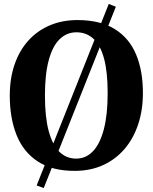

<svg xmlns="http://www.w3.org/2000/svg" viewBox="-20 -854 773 972"><path d="M530.5 -834 566.5 -820 201.5 98 165.5 85ZM361.5 11Q246 12 172.2 -36Q98.5 -84 64 -170Q29.5 -256 29.5 -369.5Q29.5 -457 53.8 -527.5Q78 -598 123.2 -648.2Q168.5 -698.5 231.8 -725.5Q295 -752.5 373 -752.5Q488.5 -752 561.5 -706.5Q634.5 -661 669 -578.2Q703.5 -495.5 703.5 -383.5Q703.5 -296 679.2 -223.8Q655 -151.5 610 -99.2Q565 -47 502 -18.2Q439 10.5 361.5 11ZM365.5 -51Q415 -51 450.8 -88.5Q486.5 -126 505.8 -200Q525 -274 525 -382.5Q525 -490.5 506.5 -558.2Q488 -626 452.5 -658.2Q417 -690.5 367 -690.5Q317.5 -690.5 281.8 -655.5Q246 -620.5 226.8 -549.5Q207.5 -478.5 207.5 -370Q207.5 -262.5 226.2 -191.8Q245 -121 280.2 -86Q315.5 -51 365.5 -51Z"/></svg>

Font: Merriweather 24pt ExtraBold
Style: Regular
Weight: 800
Version: Version 2.100